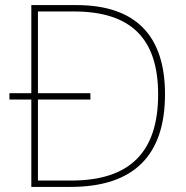

<svg xmlns="http://www.w3.org/2000/svg" viewBox="-20 -734 732 754"><path d="M280 -714H103V-368H17V-343H103V0H257C507 0 628 -125 628 -364C628 -591 516 -714 280 -714ZM270 -689C502 -689 601 -575 601 -363C601 -136 489 -25 260 -25H129V-343H335V-368H129V-689Z"/></svg>

Font: Noto Sans Gurmukhi UI Thin
Style: Regular
Weight: 100
Designer: Jelle Bosma - Monotype Design Team
Foundry: Monotype Imaging Inc.
Version: Version 2.004